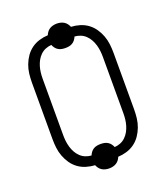

<svg xmlns="http://www.w3.org/2000/svg" viewBox="-151 -889 901 1043"><g transform="rotate(-20 300.0 -367.5)"><path d="M300 51Q289 51 278.5 48.5Q268 46 259 40.5Q250 35 243.5 26.5Q237 18 233 8Q208 7 183 -0.5Q158 -8 137.5 -23Q117 -38 102.5 -59Q88 -80 79 -104Q70 -128 67 -153.5Q64 -179 64 -205V-530Q64 -556 67 -581.5Q70 -607 79 -631Q88 -655 102.5 -676Q117 -697 137.5 -712Q158 -727 183 -734.5Q208 -742 233 -743Q237 -753 243.5 -761.5Q250 -770 259 -775.5Q268 -781 278.5 -783.5Q289 -786 300 -786Q311 -786 321.5 -783.5Q332 -781 341 -775.5Q350 -770 356.5 -761.5Q363 -753 367 -743Q392 -742 417 -734.5Q442 -727 462.5 -712Q483 -697 497.5 -676Q512 -655 521 -631Q530 -607 533 -581.5Q536 -556 536 -530V-205Q536 -179 533 -153.5Q530 -128 521 -104Q512 -80 497.5 -59Q483 -38 462.5 -23Q442 -8 417 -0.5Q392 7 367 8Q363 18 356.5 26.5Q350 35 341 40.5Q332 46 321.5 48.5Q311 51 300 51ZM367 -48Q384 -49 400.5 -55.5Q417 -62 430 -74.5Q443 -87 451.5 -102.5Q460 -118 465 -135Q470 -152 472 -169.5Q474 -187 474 -205V-530Q474 -548 472 -565.5Q470 -583 465 -600Q460 -617 451.5 -632.5Q443 -648 430 -660.5Q417 -673 400.5 -679.5Q384 -686 367 -687Q363 -677 356.5 -668.5Q350 -660 341 -654.5Q332 -649 321.5 -647Q311 -645 300 -645Q289 -645 278.5 -647Q268 -649 259 -654.5Q250 -660 243.5 -668.5Q237 -677 233 -687Q216 -686 199.5 -679.5Q183 -673 170 -660.5Q157 -648 148.5 -632.5Q140 -617 135 -600Q130 -583 128 -565.5Q126 -548 126 -530V-205Q126 -187 128 -169.5Q130 -152 135 -135Q140 -118 148.5 -102.5Q157 -87 170 -74.5Q183 -62 199.5 -55.5Q216 -49 233 -48Q237 -58 243.5 -66.5Q250 -75 259 -80.5Q268 -86 278.5 -88Q289 -90 300 -90Q311 -90 321.5 -88Q332 -86 341 -80.5Q350 -75 356.5 -66.5Q363 -58 367 -48Z"/></g></svg>

Font: Iosevka Light Extended
Style: Regular
Weight: 300
Width: 7
Monospace: yes
Designer: Belleve Invis
Foundry: Belleve Invis
Version: Version 32.5.0; ttfautohint (v1.8.4)